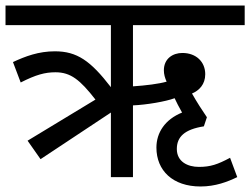

<svg xmlns="http://www.w3.org/2000/svg" viewBox="-20 -642 907 696"><path d="M127 -65 382 -234V0H462V-260C511 -262 581 -274 613 -286C619 -273 629 -253 640 -234C578 -209 547 -161 547 -107C547 -24 606 34 707 34C761 34 805 17 840 0L814 -70C769 -46 743 -37 701 -37C660 -37 621 -56 621 -102C621 -146 649 -173 719 -184L730 -217C713 -242 694 -271 676 -303C702 -314 724 -336 724 -373C724 -417 692 -450 641 -450C607 -450 574 -430 574 -387C574 -373 578 -359 584 -346C556 -338 508 -332 462 -329V-551H867V-622H0V-551H382V-326C308 -422 259 -456 179 -456C120 -456 72 -438 27 -417L55 -343C110 -371 143 -380 181 -380C236 -380 270 -353 326 -281L80 -132Z"/></svg>

Font: Noto Sans Devanagari UI
Style: Regular
Weight: 400
Designer: Jelle Bosma - Monotype Design Team
Foundry: Monotype Imaging Inc.
Version: Version 2.003